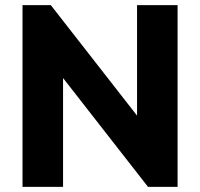

<svg xmlns="http://www.w3.org/2000/svg" viewBox="-20 -726 778 746"><path d="M67.5 0V-706H177.5L225 -565V0ZM555 0 139 -533 177.5 -706 593.5 -173ZM555 0 512.5 -140.5V-706H670V0Z"/></svg>

Font: Marine Company Thin
Style: Regular
Weight: 100
Designer: Rodrigo Fuenzalida
Foundry: fragTYPE
Version: Version 1.000